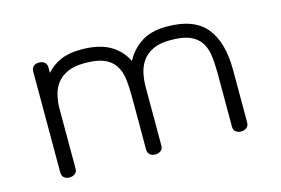

<svg xmlns="http://www.w3.org/2000/svg" viewBox="-72 -573 1157 791"><g transform="rotate(-15 507.0 -177.5)"><path d="M472 -184Q472 -227 467.5 -261Q463 -295 447 -319Q431 -343 401 -355.5Q371 -368 319 -368Q275 -368 246.5 -355Q218 -342 201.5 -321Q185 -300 178.5 -273.5Q172 -247 171 -220V41Q171 56 161.5 63.5Q152 71 138 71Q124 71 115 63.5Q106 56 106 41V-389Q106 -404 115 -411.5Q124 -419 138 -419Q152 -419 161.5 -411.5Q171 -404 171 -389V-366Q195 -394 231 -410Q267 -426 319 -426Q393 -426 439.5 -400.5Q486 -375 510 -326Q533 -370 575 -398Q617 -426 685 -426Q801 -426 852 -363.5Q903 -301 903 -184V41Q903 56 893.5 63.5Q884 71 870 71Q856 71 847 63.5Q838 56 838 41V-184Q838 -227 833.5 -261Q829 -295 813 -319Q797 -343 767 -355.5Q737 -368 685 -368Q639 -368 610 -354Q581 -340 565 -317Q549 -294 543 -265.5Q537 -237 537 -209V41Q537 56 527.5 63.5Q518 71 504 71Q490 71 481 63.5Q472 56 472 41V-184Z"/></g></svg>

Font: Cafe24 Ssurround air
Style: Light
Weight: 300
Designer: Cafe24 thkim, hmlim, mnelim, sdjeong, hskwak & 4IRTF
Foundry: Cafe24
Version: Version 1.001